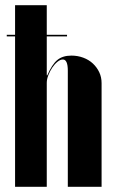

<svg xmlns="http://www.w3.org/2000/svg" viewBox="-20 -719 441 739"><path d="M162 -429Q180 -471 200.5 -488Q221 -505 255 -505Q279 -505 300.5 -497Q322 -489 337.5 -474.5Q353 -460 362 -441Q371 -422 371 -399V0H241V-447Q241 -490 222 -490Q212 -490 201 -481Q190 -472 181 -458.5Q172 -445 166 -429.5Q160 -414 160 -400V0H38V-699H160V-429ZM6 -585H238V-579H6Z"/></svg>

Font: Moniqa Black Display
Style: Regular
Weight: 900
Designer: Rajesh Rajput
Foundry: Rajesh Rajput
Version: Version 1.000